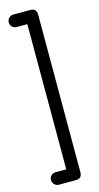

<svg xmlns="http://www.w3.org/2000/svg" viewBox="-130 -712 476 921"><g transform="rotate(-15 108.0 -251.5)"><path d="M125 171H41Q28 171 19 162Q10 153 10 140Q10 127 19 118Q28 109 41 109H94V-612H41Q28 -612 19 -621Q10 -630 10 -643Q10 -656 19 -665Q28 -674 41 -674H125Q156 -674 156 -643V140Q156 171 125 171Z"/></g></svg>

Font: Jura SemiBold
Style: Regular
Weight: 600
Designer: Daniel Johnson, Alexei Vanyashin
Foundry: Daniel Johnson
Version: Version 5.103